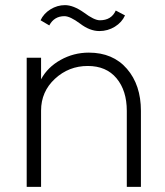

<svg xmlns="http://www.w3.org/2000/svg" viewBox="-20 -728 644 748"><path d="M326 -523Q420 -523 474.5 -460Q529 -397 529 -296V0H474V-296Q474 -375 434 -423Q394 -471 322 -471Q248 -471 194 -421Q140 -371 140 -297V0H84V-503H140V-419Q165 -466 216 -494.5Q267 -523 326 -523ZM172 -629 138 -649Q150 -675 176.5 -691.5Q203 -708 233 -708Q266 -708 307 -679Q347 -649 369 -649Q414 -649 431 -687L467 -668Q455 -641 427.5 -624Q400 -607 367 -607Q330 -607 292 -636Q253 -665 231 -665Q191 -665 172 -629Z"/></svg>

Font: Metropolitano Light
Style: Regular
Weight: 300
Designer: Fonts by Alex Slobzheninov & Chris M. Simpson / Changes by Cristiano Sobral
Foundry: Fonts by Alex Slobzheninov & Chris M. Simpson / Changes by Cristiano Sobral
Version: Version 1.00;August 30, 2020;FontCreator 13.0.0.2681 64-bit